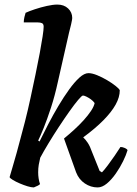

<svg xmlns="http://www.w3.org/2000/svg" viewBox="-20 -820 599 840"><path d="M128 0Q117 0 100.5 -5Q84 -10 66.5 -17.5Q49 -25 36.5 -32.5Q24 -40 22 -45Q26 -60 34.5 -87.5Q43 -115 52.5 -150Q62 -185 71.5 -221Q81 -257 89 -287Q102 -338 113.5 -391.5Q125 -445 135.5 -495Q146 -545 154 -588Q162 -631 166.5 -661Q171 -691 171 -703Q171 -715 164 -718.5Q157 -722 144 -722H84Q84 -734 87 -746Q90 -758 92 -764Q107 -771 132.5 -779.5Q158 -788 185 -794Q212 -800 231 -800Q260 -800 278 -783Q296 -766 296 -741Q296 -739 295 -732.5Q294 -726 291 -713Q288 -700 282 -677L233 -461Q220 -401 203 -349Q186 -297 171 -260Q156 -223 147 -205L153 -201Q170 -236 191 -276.5Q212 -317 235.5 -356.5Q259 -396 282.5 -428.5Q306 -461 327.5 -480.5Q349 -500 367 -500Q383 -500 405 -491Q427 -482 449 -469Q471 -456 486.5 -443.5Q502 -431 504 -425Q504 -395 486 -362.5Q468 -330 432.5 -294Q397 -258 344 -219Q354 -210 364 -195Q374 -180 383 -154L416 -72L426 -66Q436 -76 451 -96Q466 -116 481.5 -138.5Q497 -161 507 -177Q516 -177 526 -172.5Q536 -168 538 -163Q532 -142 518.5 -114.5Q505 -87 486.5 -60.5Q468 -34 447.5 -17Q427 0 407 0Q377 0 351 -17.5Q325 -35 313 -66L260 -214Q282 -232 304.5 -252.5Q327 -273 346 -294Q365 -315 378 -334.5Q391 -354 394 -369Q388 -378 377.5 -385.5Q367 -393 357.5 -397.5Q348 -402 343 -402Q338 -402 322 -383Q306 -364 284 -333Q262 -302 238 -265.5Q214 -229 192.5 -193.5Q171 -158 156 -130Q152 -114 149.5 -99Q147 -84 147 -66Q147 -53 149 -39.5Q151 -26 155 -15Q154 -12 145 -7.5Q136 -3 128 0Z"/></svg>

Font: Texturina 12pt
Style: Bold Italic
Weight: 700
Italic angle: -11°
Designer: Guillermo Torres Carreño
Foundry: Omnibus-Type
Version: Version 1.002